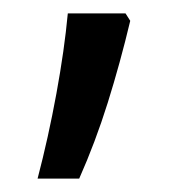

<svg xmlns="http://www.w3.org/2000/svg" viewBox="-20 -134 266 286"><path d="M174 -103Q159 -40 140.5 19Q122 78 98 132H36Q52 71 64 5.5Q76 -60 81 -114H167Z"/></svg>

Font: Noto Sans Georgian ExtraCondensed
Style: Regular
Weight: 400
Width: 2
Designer: Monotype Design Team, Akaki Razmadze
Foundry: Google LLC
Version: Version 2.005; ttfautohint (v1.8.4.7-5d5b)